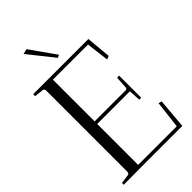

<svg xmlns="http://www.w3.org/2000/svg" viewBox="-273 -975 1051 1051"><g transform="rotate(-45 253.0 -449.5)"><path d="M16 -685 17 -700H445L444 -697L457 -556L437 -548L421 -680H149V-357H388Q393 -356 397 -359.5Q401 -363 401 -369L405 -438L421 -440V-269Q420 -269 406 -268L402 -337H149V-20H448L467 -180L486 -175L471 0H217L16 1L17 -13L69 -20Q79 -21 81 -33V-666Q79 -678 69 -679ZM269 -753 253 -745 135 -893 165 -900Z"/></g></svg>

Font: Antic Didone
Style: Regular
Weight: 400
Designer: Santiago Orozco
Foundry: Santiago Orozco
Version: Version 2.000